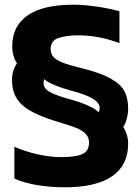

<svg xmlns="http://www.w3.org/2000/svg" viewBox="-20 -785 595 815"><path d="M41 -27V-162Q86 -142 139.5 -130Q193 -118 240 -118Q301 -118 329.5 -131Q358 -144 358 -180Q358 -203 342 -218.5Q326 -234 297.5 -244.5Q269 -255 209 -273Q111 -304 71 -342.5Q31 -381 31 -445Q31 -486 52 -516Q32 -546 32 -589Q32 -674 97 -719.5Q162 -765 292 -765Q338 -765 394.5 -756.5Q451 -748 487 -737V-602Q400 -635 312 -635Q263 -635 229 -624Q195 -613 195 -577Q195 -556 207.5 -542.5Q220 -529 248 -518.5Q276 -508 329 -495Q408 -475 450 -451.5Q492 -428 508 -398Q524 -368 524 -323Q524 -304 518 -281Q512 -258 503 -246Q524 -213 524 -175Q524 -84 456 -37Q388 10 256 10Q192 10 136.5 0.5Q81 -9 41 -27ZM403 -327Q403 -349 372.5 -367Q342 -385 276 -402Q240 -412 210 -424.5Q180 -437 168 -449Q165 -443 165 -431Q165 -409 193.5 -393.5Q222 -378 286 -361Q325 -350 356.5 -335.5Q388 -321 399 -308Q403 -317 403 -327Z"/></svg>

Font: Kanit SemiBold
Style: Regular
Weight: 600
Designer: Katatrad Team
Foundry: CadsonDemak
Version: Version 1.030